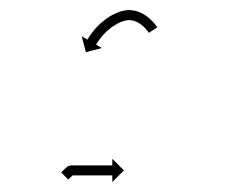

<svg xmlns="http://www.w3.org/2000/svg" viewBox="-20 -522 466 383"><path d="M114.3 -189.6C110 -185.9 106 -182.1 102 -178.1L116 -163.9C119.7 -167.5 123.5 -171.1 127.4 -174.5C127.7 -174.7 125.9 -174.1 124.1 -173.4C122.3 -172.8 120.5 -172 120.9 -172C121.8 -172 122.7 -172 123.6 -172L123.6 -172L123.6 -172C125 -172 126.4 -172.1 127.7 -172.1C129.5 -172.1 131.3 -172.1 133.1 -172.1C135.2 -172.1 137.4 -172.1 139.5 -172.1C141.8 -172.1 144.2 -172.1 146.6 -172.1C149.1 -172.1 151.6 -172.1 154.2 -172.1C156.8 -172.1 159.4 -172.1 162 -172.1C164.6 -172.1 167.2 -172.1 169.8 -172.1C172.4 -172.1 174.9 -172.1 177.4 -172.1C179.8 -172.1 182.2 -172.1 184.5 -172.1C186.6 -172.1 188.8 -172.1 190.9 -172.1C192.7 -172.1 194.5 -172.1 196.2 -172.1C197.6 -172.1 199 -172.1 200.4 -172.1C201.3 -172.1 202.2 -172.1 203.1 -172.1C203.4 -172.1 203.7 -172.1 204 -172.1L204 -158.9L227.2 -182.1L204 -205.3L204 -192.1C203.7 -192.1 203.4 -192.1 203.1 -192.1C202.2 -192.1 201.3 -192.1 200.4 -192.1C199 -192.1 197.6 -192.1 196.2 -192.1C194.5 -192.1 192.7 -192.1 190.9 -192.1C188.8 -192.1 186.6 -192.1 184.5 -192.1C182.1 -192.1 179.8 -192.1 177.4 -192.1C174.9 -192.1 172.4 -192.1 169.8 -192.1C167.2 -192.1 164.6 -192.1 162 -192.1C159.4 -192.1 156.8 -192.1 154.1 -192.1C151.6 -192.1 149.1 -192.1 146.6 -192.1C144.2 -192.1 141.8 -192.1 139.4 -192.1C137.3 -192.1 135.2 -192.1 133.1 -192.1C131.3 -192.1 129.5 -192.1 127.7 -192.1C126.3 -192.1 124.9 -192 123.5 -192L123.5 -192L123.5 -192C122.6 -192 121.6 -192 120.7 -192C120.3 -192 118.8 -191.5 117.4 -191C116 -190.4 114.6 -189.8 114.3 -189.6ZM276.3 -457.6C276.6 -457.2 276.8 -456.9 277 -456.5L293.8 -467.5C293.5 -467.9 293.2 -468.3 292.9 -468.7C292.9 -468.7 292.9 -468.8 292.9 -468.8C292.8 -468.9 292.8 -468.9 292.8 -468.9C291.8 -470.4 290.7 -471.8 289.6 -473.2C289.6 -473.2 289.6 -473.2 289.5 -473.3C289.5 -473.3 289.5 -473.4 289.5 -473.4C287.7 -475.5 285.9 -477.6 284 -479.6C284 -479.6 283.9 -479.7 283.8 -479.8C283.8 -479.8 283.7 -479.9 283.7 -479.9C281.2 -482.4 278.5 -484.9 275.8 -487.2C275.8 -487.2 275.7 -487.3 275.6 -487.3C275.5 -487.4 275.4 -487.5 275.4 -487.5C272.1 -490 268.6 -492.4 264.9 -494.5C264.9 -494.5 264.8 -494.6 264.6 -494.7C264.5 -494.8 264.3 -494.9 264.3 -494.9C260.2 -496.9 255.9 -498.7 251.5 -500C251.5 -500 251.2 -500.1 251 -500.2C250.8 -500.2 250.6 -500.3 250.6 -500.3C245.8 -501.3 240.9 -501.9 236.1 -502C236.1 -502 235.8 -501.9 235.5 -501.9C235.2 -501.9 235 -501.9 234.9 -501.9C229.9 -501.4 224.9 -500.4 220 -499C220 -499 219.8 -499 219.6 -498.9C219.4 -498.9 219.3 -498.8 219.3 -498.8C214.4 -497 209.5 -495 204.9 -492.6C204.9 -492.6 204.7 -492.5 204.6 -492.5C204.5 -492.4 204.4 -492.4 204.4 -492.4C199.9 -489.8 195.6 -487.1 191.4 -484.2C191.4 -484.2 191.3 -484.1 191.2 -484C191.1 -484 191 -483.9 191 -483.9C187.2 -481 183.5 -478 179.9 -474.8C179.9 -474.8 179.8 -474.7 179.8 -474.6C179.7 -474.6 179.6 -474.5 179.6 -474.5C176.5 -471.5 173.5 -468.4 170.5 -465.3C170.5 -465.3 170.5 -465.2 170.4 -465.1C170.4 -465.1 170.3 -465 170.3 -465C168 -462.3 165.6 -459.4 163.4 -456.5C163.4 -456.5 163.4 -456.5 163.3 -456.4C163.3 -456.4 163.3 -456.4 163.3 -456.4C161.6 -454.1 160 -451.8 158.4 -449.4C158.4 -449.4 158.4 -449.4 158.4 -449.4C158.3 -449.3 158.3 -449.3 158.3 -449.3C157.3 -447.8 156.4 -446.2 155.4 -444.7C155.4 -444.7 155.4 -444.7 155.4 -444.6C155.4 -444.6 155.4 -444.6 155.4 -444.6C155.1 -444.1 154.7 -443.5 154.4 -443L143 -449.6L151.4 -417.9L183.1 -426.2L171.7 -432.9C172 -433.4 172.3 -433.9 172.6 -434.4C172.6 -434.4 172.6 -434.4 172.6 -434.4C172.6 -434.3 172.5 -434.3 172.5 -434.3C173.4 -435.7 174.3 -437.1 175.1 -438.5C175.1 -438.5 175.1 -438.4 175.1 -438.4C175.1 -438.4 175 -438.3 175 -438.3C176.4 -440.4 177.9 -442.5 179.4 -444.5C179.4 -444.5 179.4 -444.5 179.3 -444.4C179.3 -444.4 179.3 -444.3 179.3 -444.3C181.3 -446.9 183.4 -449.5 185.5 -452C185.5 -452 185.4 -451.9 185.4 -451.9C185.3 -451.8 185.3 -451.8 185.3 -451.8C187.9 -454.6 190.6 -457.4 193.4 -460.1C193.4 -460.1 193.4 -460 193.3 -459.9C193.2 -459.9 193.2 -459.8 193.2 -459.8C196.4 -462.7 199.7 -465.4 203.1 -468C203.1 -468 203.1 -467.9 203 -467.9C202.9 -467.8 202.8 -467.8 202.8 -467.8C206.5 -470.3 210.3 -472.7 214.3 -475C214.3 -475 214.2 -474.9 214 -474.8C213.9 -474.8 213.8 -474.7 213.8 -474.7C217.8 -476.7 221.9 -478.5 226.1 -480C226.1 -480 225.9 -479.9 225.7 -479.9C225.6 -479.8 225.4 -479.8 225.4 -479.8C229.1 -480.8 233 -481.6 236.8 -482C236.8 -482 236.6 -482 236.3 -482C236 -482 235.7 -482 235.7 -482C239.3 -481.9 242.9 -481.5 246.4 -480.7C246.4 -480.7 246.2 -480.8 245.9 -480.8C245.7 -480.9 245.5 -481 245.5 -481C248.9 -479.9 252.2 -478.6 255.4 -477C255.4 -477 255.2 -477.1 255.1 -477.1C254.9 -477.2 254.8 -477.3 254.8 -477.3C257.7 -475.6 260.5 -473.7 263.3 -471.6C263.3 -471.6 263.2 -471.7 263.1 -471.7C263 -471.8 262.9 -471.9 262.9 -471.9C265.2 -470 267.4 -467.9 269.6 -465.8C269.6 -465.8 269.5 -465.8 269.4 -465.9C269.4 -466 269.3 -466 269.3 -466C270.9 -464.3 272.5 -462.5 274 -460.7C274 -460.7 273.9 -460.8 273.9 -460.8C273.9 -460.9 273.8 -460.9 273.8 -460.9C274.7 -459.8 275.6 -458.6 276.4 -457.4C276.4 -457.4 276.4 -457.4 276.4 -457.5C276.4 -457.5 276.3 -457.6 276.3 -457.6Z"/></svg>

Font: FRB American Cursive Just Arrows Medium
Style: Italic
Weight: 500
Italic angle: -25°
Version: Version 2.0;Modular Font Editor K font №1